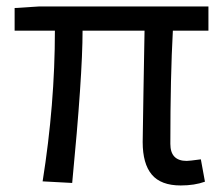

<svg xmlns="http://www.w3.org/2000/svg" viewBox="-20 -563 693 596"><path d="M541 12.7Q479.5 12.7 451.2 -21Q422.9 -54.7 422.9 -122.1Q422.9 -148.4 425.3 -276.4Q427.7 -404.3 428.7 -467.8H236.3Q236.3 -328.1 204.1 4.9L112.3 0Q150.4 -239.3 150.4 -467.8H25.4V-538.1L102.5 -543H627V-467.8H516.6Q508.8 -326.2 508.8 -116.2Q508.8 -63.5 559.6 -63.5Q567.4 -63.5 603.5 -68.4L616.2 1Q584 12.7 541 12.7Z"/></svg>

Font: irohakakuC Regular
Style: Regular
Weight: 400
Designer: [Source Han Sans]
Ryoko NISHIZUKA Ë•øÂ°öÊ∂ºÂ≠ê (kana & ideographs); Paul D. Hunt (Latin, Greek & Cyrillic); Wenlong ZHAN
Version: Version 1.001.20160904